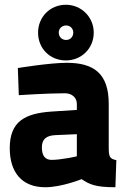

<svg xmlns="http://www.w3.org/2000/svg" viewBox="-20 -775 576 807"><path d="M437 -339C437 -467 373 -511 261 -511C188 -511 55 -489 55 -489L59 -375C59 -375 179 -383 253 -383C282 -383 303 -365 303 -338V-313L195 -306C85 -298 21 -265 21 -152C21 -52 71 12 170 12C239 12 323 -22 323 -22C355 -1 378 12 465 12L469 -102C441 -107 437 -117 437 -154ZM303 -211V-118C303 -118 238 -103 197 -103C169 -103 156 -121 156 -156C156 -192 177 -205 212 -207ZM140 -638C140 -571 190 -521 257 -521C322 -521 374 -571 374 -638C374 -703 322 -755 257 -755C190 -755 140 -703 140 -638ZM227 -638C227 -655 240 -668 258 -668C275 -668 288 -655 288 -638C288 -620 275 -607 258 -607C240 -607 227 -620 227 -638Z"/></svg>

Font: TitilliumText22L
Style: 999 wt
Weight: 900
Designer: Campivisivi
Foundry: Campivisivi
Version: 1.000